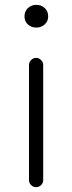

<svg xmlns="http://www.w3.org/2000/svg" viewBox="-20 -772 297 792"><path d="M99.6 -29.3V-503.9Q99.6 -515.6 108.4 -524.4Q117.2 -533.2 128.9 -533.2Q140.6 -533.2 149.4 -524.4Q158.2 -515.6 158.2 -503.9V-29.3Q158.2 -16.6 149.4 -8.3Q140.6 0 128.9 0Q117.2 0 108.4 -8.3Q99.6 -16.6 99.6 -29.3ZM129.9 -658.2Q109.4 -658.2 95.2 -670.9Q81.1 -683.6 81.1 -704.1Q81.1 -725.6 95.2 -738.8Q109.4 -752 129.9 -752Q150.4 -752 164.6 -738.8Q178.7 -725.6 178.7 -704.1Q178.7 -684.6 164.6 -671.4Q150.4 -658.2 129.9 -658.2Z"/></svg>

Font: Gen Jyuu Gothic Light
Style: Regular
Weight: 200
Designer: [Source Han Sans]
Ryoko NISHIZUKA  (kana & ideographs); Paul D. Hunt (Latin, Greek & Cyrillic); Wenlong ZHANG  (bopomofo
Version: Version 1.002.20150607